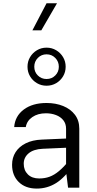

<svg xmlns="http://www.w3.org/2000/svg" viewBox="-20 -1130 585 1156"><path d="M260.2 -1110.2 175.1 -947.4H228.8L323.2 -1110.2ZM260.3 -802.9Q291.5 -802.9 312.8 -781.2Q334.2 -759.4 334.2 -728.2Q334.2 -697 312.8 -675.7Q291.5 -654.3 260.3 -654.3Q229.1 -654.3 207.7 -675.7Q186.4 -697 186.4 -728.2Q186.4 -759.4 207.7 -781.2Q229.1 -802.9 260.3 -802.9ZM260.2 -843.1Q228.4 -843.1 202.4 -827.5Q176.4 -812 161 -786Q145.6 -760 145.6 -728.2Q145.6 -696.4 161 -670.5Q176.3 -644.7 202.4 -629.3Q228.5 -613.9 260.3 -613.9Q292.1 -613.9 318.2 -629.2Q344.3 -644.6 359.8 -670.5Q375.3 -696.4 375.3 -728.2Q375.3 -760 359.8 -786Q344.3 -812 318.2 -827.5Q292.1 -843.1 260.2 -843.1ZM457.4 -354.8Q457.4 -404.5 431.2 -439Q405 -473.5 360.4 -491.7Q315.7 -509.9 260.2 -509.9Q176 -509.9 123.2 -470.5Q70.4 -431 65.4 -365H135.3Q141.4 -402.1 174.5 -425Q207.6 -447.9 256.6 -447.9Q289.4 -447.9 317.1 -437.3Q344.7 -426.8 361.3 -406Q377.8 -385.1 377.8 -354.8V-97.6L389.8 0H457.4ZM420.8 -135.7 394.8 -161.1Q362.7 -123.1 334.7 -99.7Q306.7 -76.3 278.3 -65.9Q250 -55.5 215.9 -55.5Q172.5 -55.5 147.7 -80.1Q122.9 -104.7 122.9 -144.2Q122.9 -182 152.2 -206.7Q181.6 -231.5 236.4 -234.2L413 -242V-297.4L231.5 -289.5Q175 -287.2 135 -267.2Q95.1 -247.3 73.9 -214.1Q52.7 -180.8 52.7 -138.1Q52.7 -73.6 92.9 -34.1Q133.1 5.4 201.6 5.4Q264.8 5.4 318.1 -28Q371.3 -61.4 420.8 -135.7Z"/></svg>

Font: Estedad VF
Style: Regular
Weight: 100
Designer: Amin Abedi
Version: Version 7.3